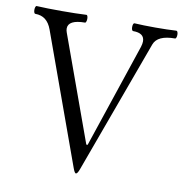

<svg xmlns="http://www.w3.org/2000/svg" viewBox="-78 -739 793 831"><g transform="rotate(10 319.0 -324.0)"><path d="M296.4 -2.9 89.4 -575.2Q79.1 -603.5 61.3 -617.4Q43.5 -631.3 16.6 -631.3Q13.7 -631.3 11.7 -636.2Q9.8 -641.1 9.8 -647.9Q9.8 -654.8 11.7 -660.2Q13.7 -665.5 16.6 -665.5Q62.5 -663.1 126 -663.1Q189.5 -663.1 235.4 -665.5Q238.8 -665.5 240.5 -660.6Q242.2 -655.8 242.2 -648.9Q242.2 -642.1 240.2 -636.7Q238.3 -631.3 235.4 -631.3Q199.2 -631.3 180.4 -621.6Q161.6 -611.8 161.6 -592.8Q161.6 -584 165 -575.2L332.5 -112.3H338.4L492.2 -570.3Q496.6 -584.5 496.6 -594.7Q496.6 -631.3 446.8 -631.3Q443.4 -631.3 441.4 -636.2Q439.5 -641.1 439.5 -647.9Q439.5 -655.3 441.4 -660.4Q443.4 -665.5 446.8 -665.5Q485.4 -663.1 539.1 -663.1Q592.3 -663.1 630.9 -665.5Q634.3 -665.5 636.2 -660.6Q638.2 -655.8 638.2 -648.9Q638.2 -641.6 636.2 -636.5Q634.3 -631.3 630.9 -631.3Q554.2 -631.3 538.6 -588.9L324.2 -2.9Q316.4 18.6 309.6 18.6Q304.2 18.6 296.4 -2.9Z"/></g></svg>

Font: JuniusX Light
Style: Regular
Weight: 300
Designer: Peter S. Baker
Foundry: Briery Creek Software
Version: Version 1.008